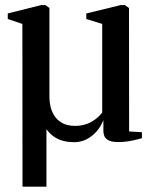

<svg xmlns="http://www.w3.org/2000/svg" viewBox="-20 -540 588 742"><path d="M67 181.5 66.5 -447.5 10 -466.5V-488L139.5 -520.5H155.5L171 -509V-163.5Q171 -148 175 -129.2Q179 -110.5 189.8 -93.2Q200.5 -76 220.2 -64.8Q240 -53.5 270.5 -53.5Q291 -53.5 309.8 -59.2Q328.5 -65 345 -76.5Q361.5 -88 375 -105V-447.5L313.5 -466.5V-488L447 -520.5H462.5L478.5 -509L479 -32L528.5 -29V-6Q519.5 -3.5 504.8 0.2Q490 4 472.5 6.5Q455 9 438 9Q411 9 398.5 1.8Q386 -5.5 382.8 -15.5Q379.5 -25.5 379.5 -34V-75.5Q369 -49.5 351.8 -30.5Q334.5 -11.5 313 -1Q291.5 9.5 267.5 9.5Q241 9.5 220.2 3.2Q199.5 -3 184.5 -14.8Q169.5 -26.5 159.5 -41V181.5Z"/></svg>

Font: Merriweather 120pt Medium
Style: Regular
Weight: 500
Version: Version 2.100